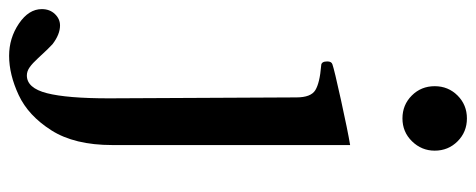

<svg xmlns="http://www.w3.org/2000/svg" viewBox="-424 -458 1020 411"><g transform="rotate(90 85.5 -253.0)"><path d="M65 -674Q65 -703 85 -723Q105 -743 134 -743Q163 -743 183 -723Q203 -703 203 -674Q203 -646 183 -625.5Q163 -605 134 -605Q105 -605 85 -625Q65 -645 65 -674ZM-100 167Q-100 150 -89.5 139Q-79 128 -65 128Q-46 128 -25 144Q-17 151 5 175Q16 187 24.5 193Q33 199 42 199Q69 199 80 156Q91 113 91 23L89 -378Q89 -409 73.5 -418.5Q58 -428 21 -431Q12 -431 12 -444Q12 -453 18 -455Q29 -459 95 -473.5Q161 -488 191 -493V-195V16Q191 97 159.5 146.5Q128 196 84 216.5Q40 237 0 237Q-38 237 -69 216Q-100 195 -100 167Z"/></g></svg>

Font: Shippori Mincho SemiBold
Style: Regular
Weight: 600
Designer: FONTDASU
Foundry: FONTDASU / Google Inc. / but / Adobe
Version: Version 3.110; ttfautohint (v1.8.3)